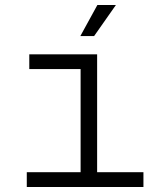

<svg xmlns="http://www.w3.org/2000/svg" viewBox="-20 -747 640 767"><path d="M87 0V-59H302V-471H97V-530H368V-59H553V0ZM301 -603 369 -727H443L356 -603Z"/></svg>

Font: Geist Mono Light
Style: Regular
Weight: 300
Monospace: yes
Designer: Basement.studio, Andrés Briganti, Mateo Zaragoza
Foundry: Basement.studio, Vercel, Andrés Briganti, Guido Ferreyra, Mateo Zaragoza
Version: Version 1.500; ttfautohint (v1.8.4.7-5d5b)